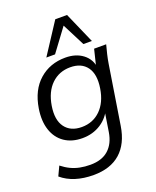

<svg xmlns="http://www.w3.org/2000/svg" viewBox="-174 -852 952 1175"><g transform="rotate(-20 301.5 -265.0)"><path d="M228.2 223.5Q164.5 223.5 112.3 207.1Q60.2 190.8 21.3 157.7L49.9 96.9Q77.5 118.6 105.2 131.9Q132.9 145.2 164.1 151.4Q195.3 157.7 231.4 157.7Q306.6 157.7 349.8 118.9Q393.1 80.2 404.7 8.3L427.9 -139.3H439.4Q415.3 -80.3 362.6 -46.1Q309.9 -11.9 241.7 -11.9Q173.2 -11.9 125.7 -44.5Q78.3 -77 58.6 -136.2Q38.9 -195.4 51.4 -274.2Q69.8 -388.7 139.6 -450Q209.3 -511.3 309.3 -511.3Q377.5 -511.3 422.6 -477.3Q467.7 -443.4 475.7 -383.4L468.1 -393.2L494.7 -502.3H573.3Q565.4 -472.9 558.4 -443.6Q551.4 -414.2 546.9 -385.9L486.2 -2.5Q468.8 108.5 403.6 166Q338.5 223.5 228.2 223.5ZM261 -77.3Q333.7 -77.3 383.2 -125.7Q432.7 -174.2 446.3 -260.9Q460.4 -349.6 425.4 -397.6Q390.3 -445.5 317.6 -445.5Q245 -445.5 195.2 -397.6Q145.5 -349.6 131.4 -262.3Q117.2 -174.2 152.8 -125.7Q188.4 -77.3 261 -77.3ZM201.5 -551.3 333 -752.8H409.6L498 -551.3H442.9L367.6 -698.7L258.2 -551.3Z"/></g></svg>

Font: Mulish ExtraLight
Style: Italic
Weight: 200
Italic angle: -9°
Designer: Vernon Adams
Foundry: Vernon Adams
Version: Version 3.603